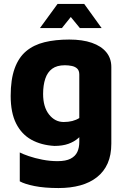

<svg xmlns="http://www.w3.org/2000/svg" viewBox="-20 -723 638 971"><path d="M255 15Q188 11 138.5 -16.5Q89 -44 61.5 -98.5Q34 -153 34 -238Q34 -321 54 -376.5Q74 -432 112 -464Q150 -496 205 -509.5Q260 -523 330 -523Q397 -523 444.5 -506.5Q492 -490 517.5 -459Q543 -428 543 -384V3Q543 61 524.5 103Q506 145 470.5 173Q435 201 386 214.5Q337 228 276 228Q205 228 155 218Q105 208 80 194V48Q95 56 125.5 66.5Q156 77 194.5 84.5Q233 92 271 92Q313 92 337 79.5Q361 67 371 45.5Q381 24 381 -5V-88L412 -68Q397 -43 376 -24.5Q355 -6 325.5 4.5Q296 15 255 15ZM302 -106Q326 -106 345.5 -111Q365 -116 381 -126V-346Q381 -366 370.5 -376Q360 -386 343 -389.5Q326 -393 308 -393Q268 -393 244 -375.5Q220 -358 209 -325Q198 -292 198 -248Q198 -182 228 -144Q258 -106 302 -106ZM182 -581 271 -703H406L494 -581H384L338 -637L293 -581Z"/></svg>

Font: Maven Pro ExtraBold
Style: Regular
Weight: 800
Designer: Joe Prince
Foundry: Joe Prince
Version: Version 2.100